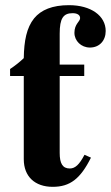

<svg xmlns="http://www.w3.org/2000/svg" viewBox="-20 -711 429 743"><path d="M19 -417H72V-95C72 -28 115 12 184 12C251 12 291 -19 332 -101L307 -112C287 -74 271 -59 250 -59C222 -59 211 -79 211 -119V-417H306V-461H211V-581C211 -640 225 -660 261 -660C279 -660 290 -653 290 -641C290 -627 268 -619 268 -584C268 -553 294 -527 328 -527C365 -527 389 -554 389 -591C389 -650 332 -691 247 -691C183 -691 139 -673 112 -640C83 -604 73 -553 72 -486C56 -471 39 -457 19 -444Z"/></svg>

Font: XITS
Style: Bold
Weight: 700
Designer: MicroPress Inc., with final additions and corrections provided by Coen Hoffman, Elsevier (retired)
Version: Version 1.107